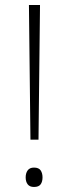

<svg xmlns="http://www.w3.org/2000/svg" viewBox="-20 -734 272 763"><path d="M133 -179H101L95 -714H139ZM82 -29Q82 -46 90 -57Q98 -68 115 -68Q134 -68 141.5 -57Q149 -46 149 -29Q149 -12 141.5 -1.5Q134 9 115 9Q98 9 90 -1.5Q82 -12 82 -29Z"/></svg>

Font: Noto Sans Thai ExtraLight
Style: Regular
Weight: 200
Designer: Monotype Design Team
Foundry: Monotype Imaging Inc.
Version: Version 2.001; ttfautohint (v1.8.4.7-5d5b)